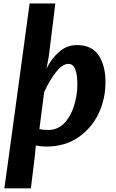

<svg xmlns="http://www.w3.org/2000/svg" viewBox="-20 -818 652 1082"><path d="M4.5 243.5 38 2.5 147 -798.5H292L255 -501L242.5 -432Q268.5 -486 312.2 -525Q356 -564 414 -564Q497 -564 535.8 -506.2Q574.5 -448.5 574.5 -354Q574.5 -263.5 537 -181Q498.5 -98 422.8 -45Q347 8 238.5 8Q216 8 182 2L175.5 68L154 243.5ZM251.5 -85.5Q304 -85.5 342 -123.5Q378.5 -162 397.2 -221.8Q416 -281.5 416 -343Q416 -396.5 404.2 -427.2Q392.5 -458 365.5 -458Q333 -458 297.2 -414Q261.5 -370 229 -299L202 -91Q222 -85.5 251.5 -85.5Z"/></svg>

Font: Merriweather Sans Italic
Style: Bold
Weight: 700
Italic angle: -7.5°
Designer: Eben Sorkin
Foundry: Eben Sorkin
Version: Version 1.008; ttfautohint (v1.7.19-72a1) -l 8 -r 50 -G 200 